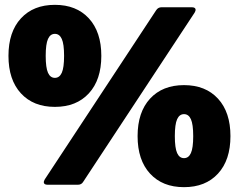

<svg xmlns="http://www.w3.org/2000/svg" viewBox="-20 -764 988 794"><path d="M15 -533Q15 -632 66.5 -688Q118 -744 207 -744Q296 -744 347.5 -688Q399 -632 399 -533Q399 -434 347.5 -378Q296 -322 207 -322Q118 -322 66.5 -378Q15 -434 15 -533ZM177 0Q161 0 161 -11Q161 -14 165 -22L626 -722Q634 -734 648 -734H773Q789 -734 789 -723Q789 -720 785 -712L324 -12Q317 0 302 0ZM245 -533Q245 -582 235.5 -603Q226 -624 207 -624Q188 -624 178.5 -603Q169 -582 169 -533Q169 -484 178.5 -463Q188 -442 207 -442Q226 -442 235.5 -463Q245 -484 245 -533ZM549 -201Q549 -300 600.5 -356Q652 -412 741 -412Q830 -412 881.5 -356Q933 -300 933 -201Q933 -102 881.5 -46Q830 10 741 10Q652 10 600.5 -46Q549 -102 549 -201ZM779 -201Q779 -250 769.5 -271Q760 -292 741 -292Q722 -292 712.5 -271Q703 -250 703 -201Q703 -152 712.5 -131Q722 -110 741 -110Q760 -110 769.5 -131Q779 -152 779 -201Z"/></svg>

Font: LINE Seed Sans TH App Heavy
Style: Regular
Weight: 900
Designer: Dalton Maag Ltd | Thai characters by Cadson Demak Co.,Ltd.
Foundry: Dalton Maag Ltd
Version: Version 1.003